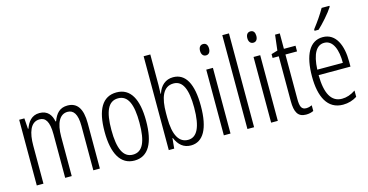

<svg xmlns="http://www.w3.org/2000/svg" viewBox="-78 -1129 2879 1502"><g transform="rotate(-15 1361.0 -377.5)"><path d="M461 -542C399 -542 366 -506 344 -446H339C330 -499 299 -542 234 -542C170 -542 138 -497 120 -446H116L110 -532H68V0H122V-309C122 -409 147 -494 222 -494C268 -494 298 -460 298 -352V0H351V-319C351 -429 385 -494 449 -494C496 -494 526 -457 526 -359V0H579V-367C579 -487 538 -542 461 -542Z M1025 -267C1025 -443 971 -542 858 -542C743 -542 689 -445 689 -268C689 -91 746 10 858 10C971 10 1025 -90 1025 -267ZM744 -268C744 -416 777 -494 858 -494C939 -494 971 -413 971 -267C971 -112 936 -38 858 -38C779 -38 744 -117 744 -268Z M1191 -760H1137V0H1181L1189 -83H1192C1217 -24 1256 10 1315 10C1415 10 1469 -87 1469 -269C1469 -448 1417 -542 1316 -542C1256 -542 1212 -505 1192 -442H1189C1190 -466 1191 -491 1191 -512ZM1307 -494C1382 -494 1415 -418 1415 -270C1415 -111 1376 -38 1305 -38C1233 -38 1191 -104 1191 -248V-285C1191 -408 1221 -494 1307 -494Z M1611 -732C1586 -732 1574 -713 1574 -686C1574 -659 1587 -640 1611 -640C1634 -640 1647 -658 1647 -686C1647 -713 1636 -732 1611 -732ZM1637 -532H1583V0H1637Z M1828 0V-760H1774V0Z M1994 -732C1969 -732 1957 -713 1957 -686C1957 -659 1970 -640 1994 -640C2017 -640 2030 -658 2030 -686C2030 -713 2019 -732 1994 -732ZM2020 -532H1966V0H2020Z M2261 -38C2222 -38 2212 -67 2212 -126V-486H2306V-532H2212V-657H2174L2159 -532L2108 -517V-486H2158V-123C2158 -35 2181 10 2247 10C2272 10 2291 5 2308 -3V-49C2295 -43 2278 -38 2261 -38Z M2643 -765H2580C2552 -716 2521 -671 2480 -618V-606H2513C2553 -643 2614 -711 2643 -757ZM2528 -542C2421 -542 2368 -438 2368 -265C2368 -102 2421 10 2547 10C2590 10 2628 -2 2661 -23V-74C2624 -49 2588 -37 2551 -37C2464 -37 2422 -115 2421 -263H2679V-305C2679 -432 2636 -542 2528 -542ZM2528 -496C2600 -496 2630 -410 2629 -307H2422C2428 -435 2466 -496 2528 -496Z"/></g></svg>

Font: Noto Sans UI Condensed Light
Style: Regular
Weight: 300
Width: 3
Designer: Monotype Design Team
Foundry: Monotype Imaging Inc.
Version: Version 1.901